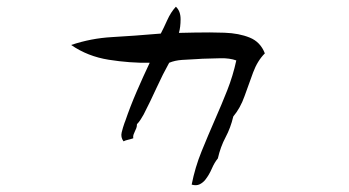

<svg xmlns="http://www.w3.org/2000/svg" viewBox="-20 -533 1040 572"><path d="M769 -374Q747 -352 734 -317Q721 -282 708.5 -246.5Q696 -211 675 -186Q667 -152 652 -124Q637 -96 629 -61Q619 -49 611 -30.5Q603 -12 592 2Q585 11 575 16Q565 21 551 17Q561 -34 580.5 -82Q600 -130 621 -178Q640 -221 657 -264Q674 -307 684 -353Q664 -360 637.5 -359.5Q611 -359 583 -358Q579 -358 575 -357.5Q571 -357 567 -357Q543 -356 522 -354.5Q501 -353 484 -346Q465 -312 446.5 -271.5Q428 -231 408 -192Q404 -185 399 -177Q394 -169 388 -163Q388 -156 386 -151Q384 -146 382 -142Q380 -137 378 -132.5Q376 -128 377 -121Q368 -118 361 -116.5Q354 -115 348 -112Q339 -124 342.5 -138.5Q346 -153 351 -167Q352 -170 353 -172Q368 -216 387.5 -261Q407 -306 426 -346Q367 -345 304 -355Q241 -365 192 -399Q251 -419 314 -422.5Q377 -426 459 -433Q467 -448 478 -472.5Q489 -497 504 -513Q518 -500 518 -476Q518 -452 513 -435Q525 -435 536.5 -435.5Q548 -436 560 -436Q606 -437 649 -435.5Q692 -434 724 -421Q756 -408 769 -374Z"/></svg>

Font: Yuji Boku
Style: Regular
Weight: 400
Designer: Kataoka Yuji
Foundry: Kinuta Font Factory
Version: Version 3.002